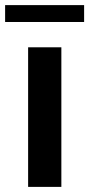

<svg xmlns="http://www.w3.org/2000/svg" viewBox="-42 -731 349 751"><path d="M68 0H198V-546H68ZM-22 -645H287V-711H-22Z"/></svg>

Font: Wafeq Semi Bold
Style: Regular
Weight: 600
Designer: Rasmus Andersson & Azza Alameddine
Foundry: Google & TypeTogether
Version: Version 3.000;January 28, 2025;FontCreator 15.0.0.3014 64-bi